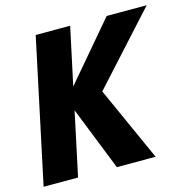

<svg xmlns="http://www.w3.org/2000/svg" viewBox="-119 -802 897 904"><g transform="rotate(-15 329.0 -350.0)"><path d="M-16 0 133 -700H301L241 -420L479 -700H674L367 -362L530 0H341L218 -310L152 0Z"/></g></svg>

Font: Red Hat Mono
Style: Italic
Weight: 400
Italic angle: -12°
Monospace: yes
Designer: Pentagram, MCKL
Foundry: MCKL
Version: Version 1.030